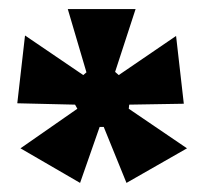

<svg xmlns="http://www.w3.org/2000/svg" viewBox="-20 -717 449 422"><path d="M156 -315 25 -391 150 -478 145 -487 18 -490 35 -639 163 -552 170 -558 129 -697H278L233 -559L241 -552L367 -638L384 -489L264 -487L263 -478L391 -391L258 -315L208 -438H199Z"/></svg>

Font: Bricolage Grotesque 24pt Condensed ExtraBold
Style: Regular
Weight: 800
Width: 3
Designer: Mathieu Triay
Foundry: Atelier Triay
Version: Version 1.001;gftools[0.9.33.dev8+g029e19f]